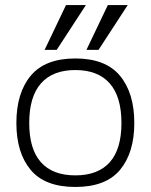

<svg xmlns="http://www.w3.org/2000/svg" viewBox="-20 -727 598 762"><path d="M242 -707H321L205 -529H157ZM408 -707H487L371 -529H323ZM45 -239Q45 -358 102 -426.5Q159 -495 279 -495Q399 -495 456 -426.5Q513 -358 513 -239Q513 -121 456.5 -53Q400 15 279 15Q158 15 101.5 -53Q45 -121 45 -239ZM462 -239Q462 -343 415.5 -396Q369 -449 279 -449Q189 -449 142.5 -396Q96 -343 96 -239Q96 -135 142.5 -83Q189 -31 279 -31Q369 -31 415.5 -83Q462 -135 462 -239Z"/></svg>

Font: Pridi ExtraLight
Style: Regular
Weight: 275
Designer: Katatrad Team
Foundry: CadsonDemak
Version: Version 1.001